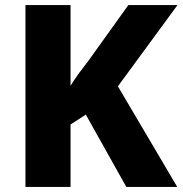

<svg xmlns="http://www.w3.org/2000/svg" viewBox="-20 -734 717 754"><path d="M676 0H476L317 -284L257 -245V0H80V-714H257V-397Q272 -422 290.5 -447Q309 -472 327 -495L484 -714H677L443 -395Z"/></svg>

Font: Noto Sans Oriya ExtraBold
Style: Regular
Weight: 800
Version: Version 2.003